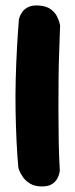

<svg xmlns="http://www.w3.org/2000/svg" viewBox="-20 -670 271 690"><path d="M131 0Q105 0 88.5 -10Q72 -20 62.5 -33.5Q53 -47 49.5 -57Q46 -67 46 -67Q42 -110 39.5 -162Q37 -214 36 -270.5Q35 -327 36.5 -384.5Q38 -442 41 -497Q44 -552 48 -601Q48 -601 50.5 -609Q53 -617 60.5 -627.5Q68 -638 82.5 -645Q97 -652 121 -650Q147 -648 162 -637Q177 -626 184 -612.5Q191 -599 193.5 -589Q196 -579 196 -579Q195 -541 193 -491.5Q191 -442 190.5 -387Q190 -332 190 -274.5Q190 -217 191 -161.5Q192 -106 195 -57Q195 -57 193.5 -48.5Q192 -40 186 -28.5Q180 -17 167 -8.5Q154 0 131 0Z"/></svg>

Font: Sour Gummy
Style: Bold
Weight: 700
Designer: Stefie Justprince
Foundry: Eifetstype
Version: Version 1.000